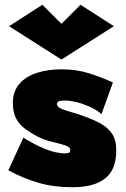

<svg xmlns="http://www.w3.org/2000/svg" viewBox="-20 -761 528 806"><path d="M238 -661 318 -741 458 -651 238 -511 18 -651 158 -741ZM78 -183Q129 -152 164 -138Q199 -124 220.5 -120.5Q242 -117 250 -117Q260 -117 267.5 -119Q275 -121 275 -131Q275 -144 253 -151Q231 -158 199.5 -165.5Q168 -173 141 -186Q112 -201 87.5 -218.5Q63 -236 48.5 -262Q34 -288 34 -329Q34 -377 61 -408.5Q88 -440 134.5 -455Q181 -470 238 -470Q300 -470 351.5 -454Q403 -438 454 -415L406 -282Q384 -301 355.5 -313.5Q327 -326 300 -332.5Q273 -339 254 -339Q234 -339 226.5 -335.5Q219 -332 219 -324Q219 -313 236.5 -305Q254 -297 282 -289.5Q310 -282 341 -270Q374 -258 403 -242Q432 -226 450 -200Q468 -174 468 -130Q468 -48 421 -11.5Q374 25 285 25Q206 25 142 6.5Q78 -12 15 -46Z"/></svg>

Font: Jost* Black
Style: Regular
Weight: 900
Version: Version 3.7